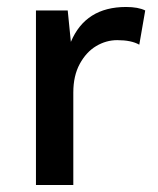

<svg xmlns="http://www.w3.org/2000/svg" viewBox="-20 -530 454 550"><path d="M396 -500 379 -402Q356 -415 316 -415Q284 -415 255.5 -398Q227 -381 208.5 -347Q190 -313 190 -265V0H83V-500H174L183 -410Q225 -510 341 -510Q376 -510 396 -500Z"/></svg>

Font: Work Sans Medium
Style: Regular
Weight: 500
Designer: Wei Huang
Foundry: Wei Huang
Version: Version 1.500